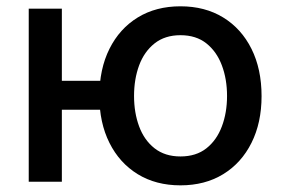

<svg xmlns="http://www.w3.org/2000/svg" viewBox="-20 -568 882 600"><path d="M69.8 0V-541H173.3V0ZM147 -225.1V-315.4H335.4V-225.1ZM543.9 11.2Q467.3 11.2 410.4 -23.7Q353.5 -58.6 322 -121.6Q290.5 -184.6 290.5 -267.6Q290.5 -352.1 322 -415.3Q353.5 -478.5 410.4 -513.4Q467.3 -548.3 543.9 -548.3Q620.6 -548.3 677.5 -513.4Q734.4 -478.5 765.9 -415.3Q797.4 -352.1 797.4 -267.6Q797.4 -184.6 765.9 -121.6Q734.4 -58.6 677.5 -23.7Q620.6 11.2 543.9 11.2ZM543.9 -79.1Q592.8 -79.1 625 -104.5Q657.2 -129.9 673.3 -172.9Q689.5 -215.8 689.5 -268.1Q689.5 -320.8 673.3 -363.8Q657.2 -406.7 625 -432.4Q592.8 -458 543.9 -458Q495.6 -458 463.1 -432.4Q430.7 -406.7 414.8 -363.8Q398.9 -320.8 398.9 -268.1Q398.9 -215.8 414.8 -172.9Q430.7 -129.9 463.1 -104.5Q495.6 -79.1 543.9 -79.1Z"/></svg>

Font: Inter 17pt Medium
Style: Regular
Weight: 500
Version: Version 4.001;git-66647c0bb